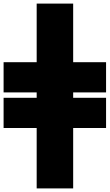

<svg xmlns="http://www.w3.org/2000/svg" viewBox="-20 -833 610 1068"><path d="M184 -487V-813H387V-487H570V-319H387V-289H570V-121H387V215H184V-121H0V-289H184V-319H0V-487Z"/></svg>

Font: Repo
Style: ExtraBlack
Weight: 1000
Designer: Stefan Peev
Foundry: Context Ltd
Version: Version 001.000